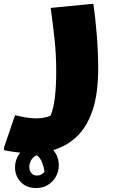

<svg xmlns="http://www.w3.org/2000/svg" viewBox="-60 -514 580 970"><path d="M16 68Q45 75 72 79.5Q99 84 124 84Q146 84 164 80Q182 76 195 71Q211 34 217.5 -23.5Q224 -81 224 -152Q224 -241 215 -322Q206 -403 196 -474L400 -494H412Q422 -424 429 -336.5Q436 -249 436 -168Q436 -42 408 42Q380 126 329 175Q278 224 209 244Q222 259 229.5 278.5Q237 298 237 322Q237 352 222.5 378Q208 404 182.5 420Q157 436 124 436Q73 436 44.5 405Q16 374 16 333Q16 291 42 257Q10 254 -15 249.5Q-40 245 -40 244V232ZM88 329Q88 348 98.5 360.5Q109 373 126 373Q139 373 148.5 367.5Q158 362 165 354Q162 331 153 307.5Q144 284 126 270Q106 279 97 296Q88 313 88 329Z"/></svg>

Font: Kufam Black
Style: Regular
Weight: 900
Designer: Wael Morcos, Artur Schmal
Foundry: Original Type
Version: Version 1.301; ttfautohint (v1.8.3)